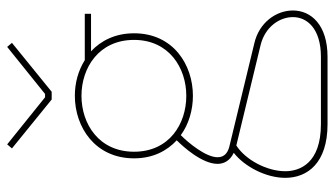

<svg xmlns="http://www.w3.org/2000/svg" viewBox="-214 -482 911 522"><g transform="rotate(-90 241.0 -221.5)"><path d="M374 -657 246 -554H237L109 -657L98 -644L231 -536H252L385 -644ZM106 -34 379 32C428 44 455 83 455 120C455 158 424 196 347 196H164C57 196 36 138 36 99C36 48 68 -10 106 -34ZM89 -312C89 -408 165 -455 241 -455C317 -455 393 -408 393 -312C393 -217 317 -170 241 -170C165 -170 89 -216 89 -312ZM362 -429H464V-446H338C309 -464 276 -473 241 -473C156 -473 71 -418 71 -312C71 -261 91 -223 120 -196C102 -178 56 -127 56 -85C56 -67 65 -51 86 -41C48 -11 18 47 18 99C18 160 59 214 164 214H347C434 214 473 169 473 120C473 74 440 28 384 15L107 -52C88 -56 74 -65 74 -85C74 -117 113 -164 134 -185C164 -163 203 -152 241 -152C326 -152 411 -206 411 -312C411 -363 391 -402 362 -429Z"/></g></svg>

Font: Rawengulk
Style: Light
Weight: 300
Version: Version 0.9